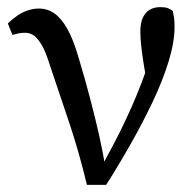

<svg xmlns="http://www.w3.org/2000/svg" viewBox="-20 -513 546 539"><path d="M224 6Q202 -86 174.5 -168Q147 -250 118 -336Q108 -368 97.5 -386Q87 -404 76 -412.5Q65 -421 50 -421Q39 -421 31 -419Q23 -417 15 -415L2 -447Q14 -459 28.5 -469Q43 -479 58.5 -484Q74 -489 89 -489Q113 -489 132.5 -475.5Q152 -462 169 -432Q186 -402 201 -350Q219 -290 233 -236.5Q247 -183 258 -134.5Q269 -86 276 -42H264L280 -73Q301 -111 317.5 -144.5Q334 -178 348.5 -210.5Q363 -243 376 -277Q389 -311 403 -350L395 -266Q387 -310 382.5 -339Q378 -368 376 -388.5Q374 -409 374 -424Q374 -459 389 -476Q404 -493 430 -493Q444 -493 451.5 -490Q459 -487 465 -482Q467 -474 468.5 -464.5Q470 -455 470 -437Q470 -395 453.5 -341Q437 -287 409 -228Q381 -169 347 -109Q313 -49 278 6Z"/></svg>

Font: Source Serif 4 18pt
Style: Regular
Weight: 400
Designer: Frank Grießhammer
Foundry: Adobe Systems Incorporated
Version: Version 4.004;hotconv 1.0.116;makeotfexe 2.5.65601